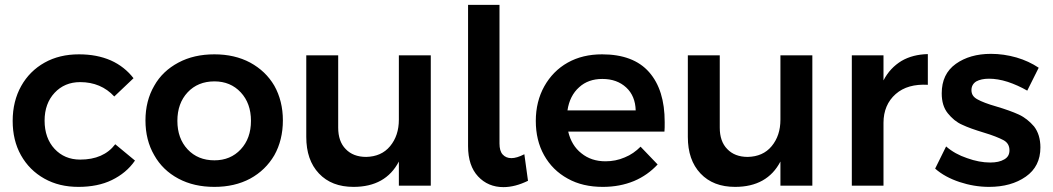

<svg xmlns="http://www.w3.org/2000/svg" viewBox="-20 -762 4320 788"><path d="M309 -425C366 -425 413 -405 449 -366L528 -441C504 -472 473 -497 435 -514C396 -531 353 -539 304 -539C251 -539 204 -528 163 -505C122 -482 90 -450 67 -409C44 -368 32 -320 32 -266C32 -213 43 -166 66 -125C89 -84 121 -52 162 -29C203 -6 249 5 302 5C354 5 400 -4 439 -23C478 -42 510 -68 534 -103L453 -170C421 -128 373 -107 309 -107C266 -107 231 -122 204 -151C177 -180 163 -219 163 -267C163 -314 177 -352 204 -381C231 -410 266 -425 309 -425Z M1007 -505C964 -528 915 -539 860 -539C804 -539 755 -528 712 -505C669 -482 636 -451 613 -410C589 -369 577 -321 577 -268C577 -214 589 -166 613 -125C636 -84 669 -52 712 -29C755 -6 804 5 860 5C915 5 964 -6 1007 -29C1049 -52 1082 -84 1106 -125C1129 -166 1141 -214 1141 -268C1141 -321 1129 -369 1106 -410C1082 -451 1049 -482 1007 -505ZM750 -383C778 -413 815 -428 860 -428C904 -428 940 -413 968 -383C996 -353 1010 -314 1010 -266C1010 -218 996 -179 968 -149C940 -119 904 -104 860 -104C815 -104 778 -119 750 -149C722 -179 708 -218 708 -266C708 -314 722 -353 750 -383Z M1748 -535H1617V-271C1617 -227 1605 -191 1581 -162C1557 -133 1524 -119 1483 -118C1447 -118 1419 -129 1399 -150C1378 -171 1368 -201 1368 -238V-535H1237V-200C1237 -137 1254 -87 1289 -50C1324 -13 1371 5 1431 5C1519 5 1581 -30 1617 -99V0H1748Z M2043 -128C2034 -138 2030 -153 2030 -173V-742H1901V-162C1901 -108 1915 -67 1942 -38C1969 -9 2004 6 2046 6C2079 6 2112 -3 2147 -20L2132 -129C2111 -118 2093 -113 2079 -113C2064 -113 2052 -118 2043 -128Z M2644 -466C2601 -515 2536 -539 2451 -539C2398 -539 2351 -528 2310 -505C2269 -482 2237 -449 2214 -408C2191 -367 2179 -319 2179 -266C2179 -213 2190 -166 2213 -125C2236 -84 2268 -52 2310 -29C2351 -6 2399 5 2454 5C2501 5 2543 -3 2582 -19C2620 -35 2652 -58 2679 -87L2609 -160C2590 -141 2569 -126 2544 -116C2519 -105 2492 -100 2465 -100C2426 -100 2393 -111 2366 -133C2339 -154 2321 -184 2312 -222H2707C2708 -231 2708 -244 2708 -261C2708 -349 2687 -417 2644 -466ZM2589 -309H2309C2315 -349 2331 -381 2357 -404C2382 -427 2414 -438 2452 -438C2493 -438 2525 -426 2550 -403C2575 -380 2588 -348 2589 -309Z M3314 -535H3183V-271C3183 -227 3171 -191 3147 -162C3123 -133 3090 -119 3049 -118C3013 -118 2985 -129 2965 -150C2944 -171 2934 -201 2934 -238V-535H2803V-200C2803 -137 2820 -87 2855 -50C2890 -13 2937 5 2997 5C3085 5 3147 -30 3183 -99V0H3314Z M3680 -512C3649 -493 3624 -467 3606 -432V-535H3476V0H3606V-258C3606 -307 3623 -347 3656 -376C3689 -405 3733 -417 3788 -414V-540C3747 -539 3711 -530 3680 -512Z M4116 -426C4143 -417 4170 -405 4196 -390L4243 -484C4216 -502 4186 -516 4152 -526C4117 -536 4082 -541 4047 -541C3989 -541 3941 -527 3903 -500C3864 -472 3845 -432 3845 -379C3845 -345 3853 -318 3870 -297C3887 -276 3906 -260 3929 -250C3952 -239 3981 -229 4017 -218C4054 -207 4081 -196 4098 -187C4115 -178 4123 -164 4123 -145C4123 -128 4116 -116 4102 -108C4087 -99 4068 -95 4044 -95C4014 -95 3982 -101 3949 -113C3916 -124 3887 -140 3863 -161L3818 -70C3845 -46 3879 -28 3918 -15C3957 -2 3998 5 4039 5C4100 5 4150 -9 4190 -37C4230 -65 4250 -105 4250 -157C4250 -192 4241 -221 4224 -243C4206 -264 4185 -281 4161 -292C4137 -303 4106 -314 4069 -325C4034 -335 4008 -345 3992 -354C3975 -363 3967 -375 3967 -392C3967 -408 3974 -420 3987 -428C4000 -435 4017 -439 4039 -439C4062 -439 4088 -435 4116 -426Z"/></svg>

Font: Argentum Sans Medium
Style: Regular
Weight: 500
Designer: Julieta Ulanovsky
Foundry: Julieta Ulanovsky
Version: Version 5.001;January 29, 2019;FontCreator 11.5.0.2425 64-bi